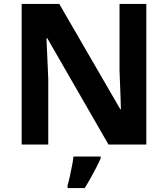

<svg xmlns="http://www.w3.org/2000/svg" viewBox="-20 -734 853 975"><path d="M723 0H531L220 -540H216Q218 -489 220.5 -438Q223 -387 225 -336V0H90V-714H281L591 -179H594Q593 -212 592 -245Q591 -278 589.5 -310.5Q588 -343 587 -376V-714H723ZM491 71Q481 93 468.5 117.5Q456 142 441.5 168Q427 194 410 221H323V208Q329 188 334.5 162Q340 136 345.5 109Q351 82 353 61H491Z"/></svg>

Font: Noto Sans New Tai Lue
Style: Regular
Weight: 400
Designer: Monotype Design Team
Foundry: Monotype Imaging Inc.
Version: Version 2.003